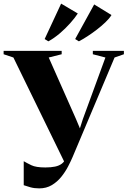

<svg xmlns="http://www.w3.org/2000/svg" viewBox="-39 -1024 704 1060"><path d="M177.5 16Q150.5 16 129 10Q107.5 4 92 -1.5V-134Q109 -124 134.2 -111.8Q159.5 -99.5 211.5 -99.5Q242 -99.5 264.8 -104.2Q287.5 -109 302.5 -120.5Q317.5 -132 325 -151.5L324 -114L35 -706.5L-19 -724.5V-743H301.5V-724.5L230 -706.5L380.5 -367L408 -301.5L392.5 -285.5L418.5 -366.5L543 -706.5L473.5 -724.5V-743H645V-724.5L593.5 -706.5L362 -157.5Q352 -134 336.5 -104.2Q321 -74.5 299 -47.2Q277 -20 247 -2Q217 16 177.5 16ZM396 -796 376 -808.5 481 -999.5 576.5 -941Q565 -922 543 -901Q521 -880 495 -860Q469 -840 443 -823.2Q417 -806.5 397 -796ZM227.5 -796 207.5 -808.5 298.5 -1004 390.5 -949.5Q374.5 -925 348.2 -895.5Q322 -866 290.8 -839.5Q259.5 -813 228.5 -796Z"/></svg>

Font: Merriweather 144pt ExtraBold
Style: Regular
Weight: 800
Version: Version 2.100